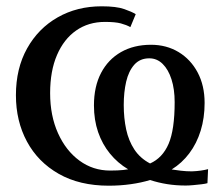

<svg xmlns="http://www.w3.org/2000/svg" viewBox="-20 -578 700 609"><path d="M325 11Q232.5 11 166.5 -26.5Q100.5 -64 65.5 -129Q30.5 -194 30.5 -276Q30.5 -361 66 -424.5Q101.5 -488 163 -523Q224.5 -558 302.5 -558Q349 -558 374 -549.2Q399 -540.5 410.5 -533L393.5 -492Q381 -499 363.2 -503.8Q345.5 -508.5 313 -508.5Q260.5 -508.5 221.5 -481.2Q182.5 -454 160.8 -403.5Q139 -353 139 -282.5Q139 -211 164 -155.5Q189 -100 232 -68.5Q275 -37 329.5 -37Q342.5 -37 352.5 -37.5Q362.5 -38 370.8 -38.8Q379 -39.5 386.5 -41Q353 -61 328.8 -90.8Q304.5 -120.5 291.2 -159Q278 -197.5 278 -243.5Q278 -303.5 300.5 -346.5Q323 -389.5 363.8 -412.8Q404.5 -436 459 -436Q508 -436 546.5 -412.8Q585 -389.5 607 -348Q629 -306.5 629 -251.5Q629 -204 616.5 -163.5Q604 -123 580.5 -91.8Q557 -60.5 524.5 -40.5Q537 -38.5 553.8 -36.5Q570.5 -34.5 588.5 -34.5Q604 -35 617.5 -37Q631 -39 640 -41.5L638 3Q631.5 5 619 6.5Q606.5 8 593 9.2Q579.5 10.5 569 10.5Q538 10.5 510 6Q482 1.5 456 -7Q428.5 1.5 395 6.2Q361.5 11 325 11ZM456 -59.5Q495.5 -77 514.8 -121.8Q534 -166.5 534 -254Q534 -295 524 -326.2Q514 -357.5 496 -375.2Q478 -393 453.5 -393Q424 -393 406 -372.8Q388 -352.5 380.2 -319Q372.5 -285.5 372.5 -245Q372.5 -203.5 380.2 -167.5Q388 -131.5 406.2 -103.8Q424.5 -76 456 -59.5Z"/></svg>

Font: Merriweather 48pt
Style: Regular
Weight: 400
Version: Version 2.100